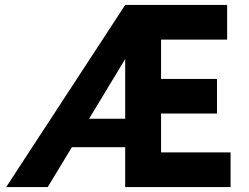

<svg xmlns="http://www.w3.org/2000/svg" viewBox="-20 -756 1007 776"><path d="M486 -736H898V-596H631V-437H857V-297H631V-140H912V0H486ZM501 -565Q499 -554 494.5 -539Q490 -524 490 -524L173 0H5L486 -736ZM272 -276H503V-161H227Z"/></svg>

Font: Reem Kufi Fun
Style: Regular
Weight: 400
Designer: Khaled Hosny
Version: Version 1.005